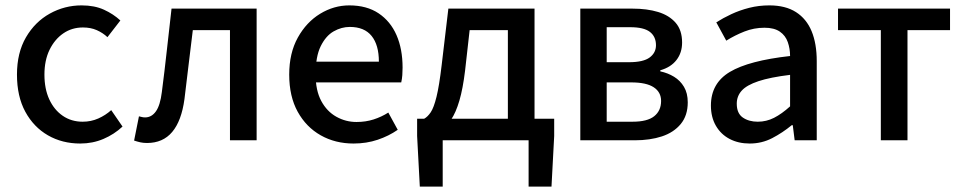

<svg xmlns="http://www.w3.org/2000/svg" viewBox="-20 -521 3574 713"><path d="M278 12Q211 12 158 -18.5Q105 -49 74 -106Q43 -163 43 -244Q43 -325 76.5 -382.5Q110 -440 165 -470.5Q220 -501 283 -501Q331 -501 366 -485Q401 -469 427 -445L379 -383Q362 -399 339.5 -409Q317 -419 288 -419Q247 -419 215 -397Q183 -375 164 -336Q145 -297 145 -244Q145 -191 163 -152Q181 -113 213 -91Q245 -69 287 -69Q318 -69 345 -81Q372 -93 393 -112L435 -51Q404 -22 364 -5Q324 12 278 12Z M526 10Q512 10 501 7.5Q490 5 478 1L496 -89Q501 -88 506.5 -86.5Q512 -85 519 -85Q543 -85 559 -107.5Q575 -130 581 -179Q591 -256 599.5 -333.5Q608 -411 617 -489H933V0H834V-409H696Q688 -346 680.5 -281.5Q673 -217 665 -153Q654 -72 619.5 -31Q585 10 526 10Z M1293 12Q1225 12 1171 -18.5Q1117 -49 1085.5 -106Q1054 -163 1054 -244Q1054 -324 1086 -381.5Q1118 -439 1169 -470Q1220 -501 1277 -501Q1342 -501 1386 -471.5Q1430 -442 1452.5 -390.5Q1475 -339 1475 -270Q1475 -256 1474 -242Q1473 -228 1470 -215H1126V-292H1387Q1387 -354 1360 -387.5Q1333 -421 1279 -421Q1248 -421 1219 -404.5Q1190 -388 1171 -349.5Q1152 -311 1152 -245Q1152 -185 1173 -146Q1194 -107 1229 -87.5Q1264 -68 1304 -68Q1338 -68 1367.5 -77.5Q1397 -87 1422 -103L1457 -39Q1424 -16 1382.5 -2Q1341 12 1293 12Z M1624 0V172H1539L1529 -16V-80H2038V-16L2028 172H1943V0ZM1866 -29V-409H1724L1707 -258Q1699 -192 1686 -147.5Q1673 -103 1655 -76.5Q1637 -50 1616 -37.5Q1595 -25 1572 -22L1555 -80Q1568 -87 1579.5 -104Q1591 -121 1601 -161.5Q1611 -202 1620 -278L1645 -489H1965V-29Z M2135 0V-489H2328Q2383 -489 2424 -476.5Q2465 -464 2489 -436.5Q2513 -409 2513 -363Q2513 -325 2492 -298Q2471 -271 2432 -260V-256Q2460 -250 2483 -236Q2506 -222 2520 -198.5Q2534 -175 2534 -141Q2534 -92 2508 -60.5Q2482 -29 2438 -14.5Q2394 0 2337 0ZM2233 -290H2316Q2369 -290 2392.5 -307.5Q2416 -325 2416 -353Q2416 -385 2393.5 -402.5Q2371 -420 2320 -420H2233ZM2233 -69H2329Q2384 -69 2409.5 -89.5Q2435 -110 2435 -146Q2435 -179 2407.5 -197Q2380 -215 2324 -215H2233Z M2764 12Q2722 12 2689.5 -5Q2657 -22 2638.5 -54Q2620 -86 2620 -129Q2620 -212 2690.5 -254Q2761 -296 2914 -313Q2914 -340 2905.5 -364.5Q2897 -389 2876 -403.5Q2855 -418 2819 -418Q2780 -418 2744.5 -404Q2709 -390 2677 -370L2640 -438Q2665 -454 2696 -468.5Q2727 -483 2762.5 -492Q2798 -501 2837 -501Q2897 -501 2936 -476Q2975 -451 2994 -405Q3013 -359 3013 -294V0H2931L2924 -56H2920Q2886 -28 2847.5 -8Q2809 12 2764 12ZM2794 -69Q2826 -69 2854.5 -83.5Q2883 -98 2914 -126V-243Q2840 -234 2796.5 -219.5Q2753 -205 2734.5 -184.5Q2716 -164 2716 -136Q2716 -100 2738.5 -84.5Q2761 -69 2794 -69Z M3251 0V-409H3092V-489H3508V-409H3350V0Z"/></svg>

Font: Source Sans 3 Medium
Style: Regular
Weight: 500
Designer: Paul D. Hunt
Foundry: Adobe
Version: Version 3.052;hotconv 1.1.0;makeotfexe 2.6.0